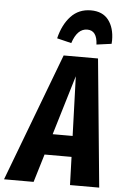

<svg xmlns="http://www.w3.org/2000/svg" viewBox="-109 -992 668 1035"><g transform="rotate(5 225.0 -474.0)"><path d="M310 0 305 -152H159L113 0H-47L215 -693H401L468 0ZM193 -265H301L290 -587ZM172 -782Q190 -857 232.5 -902.5Q275 -948 341 -948Q404 -948 436 -906.5Q468 -865 468 -797L467 -778L386 -767Q383 -843 330 -843Q276 -843 250 -763Z"/></g></svg>

Font: Fira Sans Extra Condensed
Style: Bold Italic
Weight: 700
Width: 3
Italic angle: -8°
Designer: Carrois Corporate & Edenspiekermann AG
Foundry: Carrois Corporate GbR & Edenspiekermann AG
Version: Version 4.203